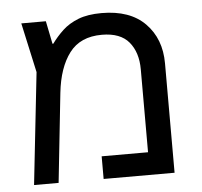

<svg xmlns="http://www.w3.org/2000/svg" viewBox="-47 -653 739 701"><g transform="rotate(-5 322.5 -302.0)"><path d="M350 -604Q454 -604 509.5 -547.5Q565 -491 565 -401V0H305V-83H475V-387Q475 -449 443.5 -487Q412 -525 344 -525Q265 -525 225 -472Q185 -419 175 -327L140 0H50L95 -410L55 -592H145L162 -508H165Q183 -533 206.5 -555Q230 -577 264.5 -590.5Q299 -604 350 -604Z"/></g></svg>

Font: Go Noto Kurrent-Regular
Style: Regular
Weight: 400
Designer: Monotype Design Team
Foundry: Monotype Imaging Inc.
Version: Version 2.012; ttfautohint (v1.8.4.7-5d5b)